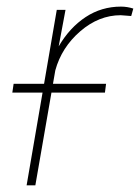

<svg xmlns="http://www.w3.org/2000/svg" viewBox="-20 -558 421 578"><path d="M375 -509.8 343.3 -512.2Q277.8 -512.2 221.7 -463.9Q165.5 -415.5 146.5 -346.2L86.4 0H60.1L150.9 -528.3H177.2L156.7 -418.5Q189.9 -475.1 237.8 -506.6Q285.6 -538.1 344.2 -538.1Q362.8 -538.1 381.3 -532.2ZM295.9 -279.3H17.1L21 -305.7H299.3Z"/></svg>

Font: Roboto Thin
Style: Italic
Weight: 250
Italic angle: -12°
Designer: Google
Version: Version 2.134; 2016